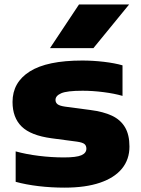

<svg xmlns="http://www.w3.org/2000/svg" viewBox="-20 -828 628 858"><path d="M50 -15.5V-151.5Q97 -138.5 153.8 -131.5Q210.5 -124.5 266 -124.5Q321 -124.5 343.5 -134.2Q366 -144 366 -163.5Q366 -177.5 357.2 -184.5Q348.5 -191.5 324 -195L211 -210Q117.5 -222.5 76.8 -262.5Q36 -302.5 36 -372.5Q36 -460 113.2 -508.8Q190.5 -557.5 347.5 -557.5Q395 -557.5 444 -551.8Q493 -546 527.5 -536V-399.5Q491.5 -410 443 -416.2Q394.5 -422.5 349 -422.5Q279 -422.5 253.5 -411.2Q228 -400 228 -381.5Q228 -369.5 237.2 -362.2Q246.5 -355 270.5 -351.5L383.5 -336.5Q442 -329 480.2 -311Q518.5 -293 538.5 -259.5Q558.5 -226 558.5 -173Q558.5 -115.5 525 -74.5Q491.5 -33.5 426.8 -11.5Q362 10.5 269 10.5Q209 10.5 152.2 3.8Q95.5 -3 50 -15.5ZM203.5 -613 333 -808H557L397.5 -613Z"/></svg>

Font: Encode Sans Expanded ExtraBold
Style: Regular
Weight: 800
Width: 7
Designer: Multiple Designers
Foundry: Impallari Type
Version: Version 2.000